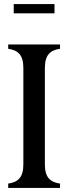

<svg xmlns="http://www.w3.org/2000/svg" viewBox="-20 -917 333 937"><path d="M20 0H273V-21C225 -28 199 -51 199 -115V-585C199 -649 225 -672 273 -679V-700H20V-679C68 -672 94 -649 94 -585V-115C94 -51 68 -28 20 -21ZM47 -852H246V-897H47Z"/></svg>

Font: RL Madena
Style: Regular
Weight: 400
Designer: I Kadek Wantara Putra
Foundry: Roughlines ID
Version: Version 1.000;Glyphs 3.1.2 (3151)